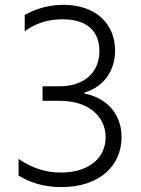

<svg xmlns="http://www.w3.org/2000/svg" viewBox="-20 -757 579 787"><path d="M231.9 9.9C388.8 9.9 478.3 -78.5 478.3 -195C478.3 -288.4 418.7 -355.5 327.1 -373.2V-377.8C403.1 -400.6 451.7 -464.5 451.7 -549.4C451.7 -656.6 376.1 -737.2 239.7 -737.2C178.6 -737.2 126.1 -720.5 81.3 -696V-628.9C122.5 -659.1 172.2 -677.9 236.2 -677.9C347.7 -677.9 387.4 -619 387.4 -547.9C387.4 -454.2 318.5 -403.4 225.5 -403.4H154.5V-343.8H225.5C341.3 -343.8 413 -280.9 413 -194.2C413 -109.7 344.5 -50.1 230.8 -49.7C158 -49.4 102.6 -74.2 56.1 -105.5V-37.6C96.2 -12.4 153.4 9.9 231.9 9.9Z"/></svg>

Font: TID UI Light
Style: Regular
Weight: 300
Designer: The TID Project Authors
Foundry: Bakken & Bæck
Version: Version 1.001;hotconv 1.0.109;makeotfexe 2.5.65596